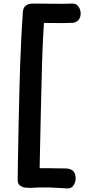

<svg xmlns="http://www.w3.org/2000/svg" viewBox="-20 -890 517 1076"><path d="M108 -822Q110 -849 126 -859.5Q142 -870 161 -870Q189 -870 210.5 -859.5Q232 -849 230 -822Q226 -766 222 -690.5Q218 -615 215.5 -529Q213 -443 211 -353.5Q209 -264 207 -178Q205 -92 203.5 -16.5Q202 59 201 117Q201 141 178.5 151.5Q156 162 130 162Q111 162 94.5 151.5Q78 141 79 117Q80 59 81 -16.5Q82 -92 84 -178Q86 -264 88 -353.5Q90 -443 93 -529Q96 -615 100 -690.5Q104 -766 108 -822ZM176 -762Q154 -762 143 -779.5Q132 -797 132 -817Q132 -837 143 -853.5Q154 -870 176 -870Q223 -870 278.5 -869Q334 -868 386 -870Q407 -871 419.5 -853.5Q432 -836 432 -815Q432 -791 419 -777Q406 -763 386 -762Q334 -760 278.5 -761Q223 -762 176 -762ZM147 163Q123 164 109.5 147Q96 130 96 110Q95 88 109 73.5Q123 59 149 55Q163 53 189.5 52.5Q216 52 247 52.5Q278 53 305.5 53.5Q333 54 349 54Q377 55 390.5 69Q404 83 404 110Q404 131 392 149Q380 167 357 166Q323 164 297.5 162.5Q272 161 249.5 160.5Q227 160 203 160.5Q179 161 147 163Z"/></svg>

Font: Playpen Sans SemiBold
Style: Regular
Weight: 600
Designer: Laura Meseguer, Veronika Burian, José Scaglione
Foundry: TypeTogether
Version: Version 1.001